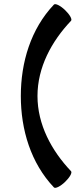

<svg xmlns="http://www.w3.org/2000/svg" viewBox="-20 -861 403 922"><path d="M239 -839C128 -722 80 -562 80 -400C80 -238 128 -78 239 39C246 46 270 34 292 13C315 -9 328 -32 321 -39C227 -138 160 -263 160 -400C160 -537 227 -662 321 -761C328 -768 315 -791 292 -813C270 -834 246 -846 239 -839Z"/></svg>

Font: Nupuram SemiBold
Style: Regular
Weight: 600
Designer: Santhosh Thottingal (santhosh.thottingal@gmail.com)
Foundry: SMC
Version: Version 1.000